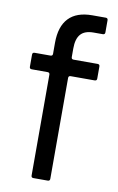

<svg xmlns="http://www.w3.org/2000/svg" viewBox="-87 -811 526 859"><g transform="rotate(10 176.5 -381.5)"><path d="M128 0Q118 0 118 -10V-468Q118 -478 108 -478H36Q26 -478 26 -488V-543Q26 -553 36 -553H108Q118 -553 118 -563V-613Q118 -687 154 -725Q190 -763 261 -763H322Q332 -763 332 -753V-698Q332 -688 322 -688H280Q240 -688 221.5 -667Q203 -646 203 -602V-563Q203 -553 213 -553H322Q332 -553 332 -543V-488Q332 -478 322 -478H213Q203 -478 203 -468V-10Q203 0 193 0Z"/></g></svg>

Font: Open Sauce Two
Style: Regular
Weight: 400
Designer: Alfredo Marco Pradil
Foundry: Creative Sauce Fz LLC
Version: Version 1.477